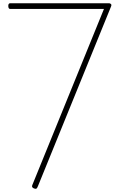

<svg xmlns="http://www.w3.org/2000/svg" viewBox="-20 -1148 733 1182"><path d="M189 12Q180 8 178 3Q176 -2 179 -9L620 -1093H42Q37 -1093 34 -1097.5Q31 -1102 31 -1112Q31 -1121 34.5 -1124.5Q38 -1128 42 -1128H652Q657 -1128 662.5 -1123.5Q668 -1119 664 -1109L214 -3Q209 10 204.5 13Q200 16 189 12Z"/></svg>

Font: Playwrite CL Thin
Style: Regular
Weight: 100
Designer: Veronika Burian, José Scaglione
Foundry: TypeTogether
Version: Version 1.002